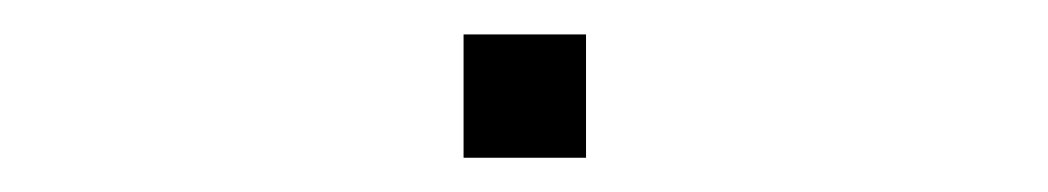

<svg xmlns="http://www.w3.org/2000/svg" viewBox="-20 -410 606 111"><path d="M318.8 -318.8H248V-390.1H318.8Z"/></svg>

Font: Blazma
Style: Regular
Weight: 400
Designer: GGBotNet
Version: 1.00